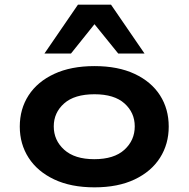

<svg xmlns="http://www.w3.org/2000/svg" viewBox="-20 -795 811 825"><path d="M386 10Q285 10 213 -24Q141 -58 103 -117Q65 -176 65 -251Q65 -327 103 -385.5Q141 -444 213 -477.5Q285 -511 386 -511Q487 -511 558.5 -477.5Q630 -444 667.5 -385.5Q705 -327 705 -251Q705 -176 667.5 -117Q630 -58 558.5 -24Q487 10 386 10ZM385 -111Q470 -111 514.5 -151.5Q559 -192 559 -252Q559 -311 515 -350.5Q471 -390 386 -390Q300 -390 255.5 -350.5Q211 -311 211 -252Q211 -192 256 -151.5Q301 -111 385 -111ZM171 -565 315 -775H457L601 -565H488L386 -691L285 -565Z"/></svg>

Font: Nunito Sans 7pt Expanded
Style: Bold
Weight: 700
Width: 7
Designer: Vernon Adams
Foundry: Vernon Adams
Version: Version 3.101;gftools[0.9.27]